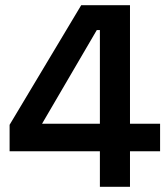

<svg xmlns="http://www.w3.org/2000/svg" viewBox="-20 -720 647 740"><path d="M293 -700 17 -239V-137H365V0H481V-137H597V-243H481V-700ZM353 -604H365V-243H142Z"/></svg>

Font: Space Text SemiBold
Style: Regular
Weight: 600
Designer: Florian Karsten (Space Text), Colophon Foundry (Space Mono)
Foundry: Florian Karsten
Version: Version 1.003;PS 001.003;hotconv 1.0.88;makeotf.lib2.5.64775